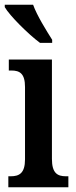

<svg xmlns="http://www.w3.org/2000/svg" viewBox="-21 -786 320 806"><path d="M147 -606H198V-619C174 -657 134 -721 118 -766H-1V-756C19 -721 98 -642 147 -606ZM14 0H266V-46H256C220 -46 197 -59 197 -119V-536H16V-490H27C62 -490 84 -477 84 -421V-117C84 -59 60 -46 24 -46H14Z"/></svg>

Font: Noto Serif Sinhala ExtraCondensed SemiBold
Style: Regular
Weight: 600
Width: 2
Designer: Jelle Bosma - Monotype Design Team
Foundry: Monotype Imaging Inc.
Version: Version 2.007